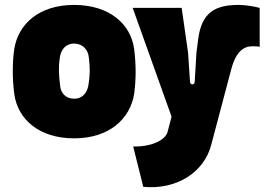

<svg xmlns="http://www.w3.org/2000/svg" viewBox="-20 -549 1103 780"><path d="M521 46 562 210C699 223 809 150 838 40L919 -266C939 -342 971 -361 1006 -361C1014 -361 1025 -361 1035 -359V-517C1012 -523 977 -529 950 -529C854 -529 799 -499 785 -389L778 -335L771 -216C770 -203 753 -203 752 -216L744 -335L718 -517H519L677 -75L661 -14C652 22 592 48 521 46ZM281 13C423 13 508 -65 525 -167C529 -199 531 -228 531 -256C531 -287 529 -317 525 -350C511 -453 423 -529 281 -529C138 -529 54 -451 38 -350C33 -317 32 -287 32 -256C32 -228 34 -199 38 -167C52 -65 138 13 281 13ZM281 -148C246 -148 226 -172 224 -203C219 -243 217 -274 223 -315C227 -346 246 -372 281 -372C317 -372 338 -346 341 -315C346 -273 346 -243 339 -202C334 -174 317 -148 281 -148Z"/></svg>

Font: Finlandica Black
Style: Regular
Weight: 900
Designer: Niklas Ekholm, Juho Hiilivirta, Jaakko Suomalainen
Foundry: Helsinki Type Studio
Version: Version 2.000;Glyphs 3.2 (3202)